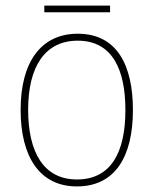

<svg xmlns="http://www.w3.org/2000/svg" viewBox="-20 -659 552 689"><path d="M375 -639H139V-615H375ZM457 -264C457 -423 401 -538 259 -538C127 -538 54 -436 54 -265C54 -97 122 10 256 10C393 10 457 -97 457 -264ZM81 -265C81 -421 142 -513 259 -513C384 -513 430 -408 430 -264C430 -110 377 -15 256 -15C137 -15 81 -112 81 -265Z"/></svg>

Font: Noto Sans Thai Looped SemiCondensed Thin
Style: Regular
Weight: 100
Width: 4
Designer: Sasikarn Vongin, Ben Mitchell
Foundry: The Fontpad Ltd
Version: Version 1.001